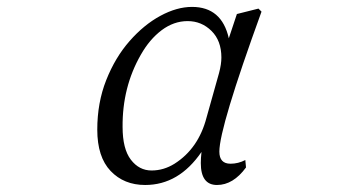

<svg xmlns="http://www.w3.org/2000/svg" viewBox="-20 -522 1040 556"><path d="M261.7 -146.5Q261.7 -224.6 287.6 -290Q313.5 -355.5 355 -402.8Q396.5 -450.2 444.3 -476.1Q492.2 -502 536.1 -502Q622.1 -502 642.6 -411.1L666 -481.4L728.5 -497.1L737.3 -488.3Q615.2 -152.3 615.2 -83Q615.2 -47.9 647.5 -47.9Q669.9 -47.9 690.4 -58.6L692.4 -37.1Q655.3 13.7 608.4 13.7Q561.5 13.7 561.5 -49.8Q561.5 -63.5 563.5 -82Q498 13.7 400.4 13.7Q338.9 13.7 300.3 -26.9Q261.7 -67.4 261.7 -146.5ZM335 -154.3Q335 -90.8 358.9 -59.6Q382.8 -28.3 418.9 -28.3Q454.1 -28.3 485.4 -47.9Q554.7 -91.8 578.1 -181.6L614.3 -310.5Q621.1 -335.9 621.1 -355.5Q621.1 -404.3 592.3 -432.6Q563.5 -460.9 523.4 -460.9Q483.4 -460.9 448.2 -434.6Q413.1 -408.2 387.7 -363.3Q334 -269.5 335 -154.3Z"/></svg>

Font: GenEi Koburi Mincho v6
Style: Regular
Weight: 400
Designer: o_tamon (Modified)
Foundry: o_tamon / Adobe Systems Incorporated
Version: Version 6.1